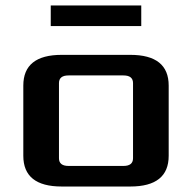

<svg xmlns="http://www.w3.org/2000/svg" viewBox="-20 -680 700 700"><path d="M65 -112V-368Q65 -480 205 -480H455Q595 -480 595 -368V-112Q595 0 455 0H205Q65 0 65 -112ZM195 -103Q195 -75 230 -75H430Q465 -75 465 -103V-377Q465 -405 430 -405H230Q195 -405 195 -377ZM165 -585V-660H495V-585Z"/></svg>

Font: Xolonium
Style: Regular
Weight: 400
Designer: Severin Meyer
Version: Version 4.2